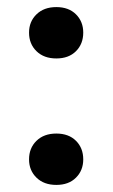

<svg xmlns="http://www.w3.org/2000/svg" viewBox="-20 -514 318 542"><path d="M139 8Q104 8 83 -12.5Q62 -33 62 -64Q62 -96 83 -116.5Q104 -137 139 -137Q174 -137 194.5 -116.5Q215 -96 215 -64Q215 -33 194.5 -12.5Q174 8 139 8ZM139 -349Q104 -349 83 -369.5Q62 -390 62 -422Q62 -453 83 -473.5Q104 -494 139 -494Q174 -494 194.5 -473.5Q215 -453 215 -422Q215 -390 194.5 -369.5Q174 -349 139 -349Z"/></svg>

Font: Celebes
Style: Bold
Weight: 700
Designer: Anugrah Pasau
Foundry: Lafontype
Version: Version 1.000; ttfautohint (v1.8.4)